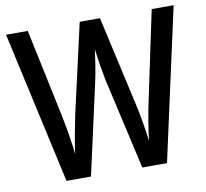

<svg xmlns="http://www.w3.org/2000/svg" viewBox="-79 -801 955 888"><g transform="rotate(-10 398.5 -357.0)"><path d="M792 -714H689L601 -297C589 -242 578 -175 571 -116C563 -177 552 -243 540 -295L446 -714H351L256 -295C245 -243 232 -174 224 -116C219 -164 208 -233 195 -297L107 -714H5L163 0H278L373 -427C384 -476 393 -538 398 -577C404 -522 415 -463 422 -427L519 0H635Z"/></g></svg>

Font: Noto Sans Arabic Cond Med
Style: Regular
Weight: 500
Width: 3
Designer: Monotype Design Team, Nadine Chahine, Nizar Qandah and Khaled Hosny
Foundry: Monotype Imaging Inc.
Version: Version 2.012